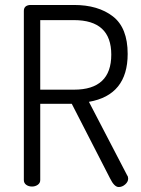

<svg xmlns="http://www.w3.org/2000/svg" viewBox="-20 -751 569 773"><path d="M76 -26V-707Q76 -729 101 -731H278Q375 -731 434.5 -685Q494 -639 494 -534Q494 -368 338 -341L492 -45Q496 -40 496 -32Q496 -19 484 -8.5Q472 2 458 2Q440 2 423 -33L269 -333H142V-26Q142 -14 132 -7Q122 0 109 0Q95 0 85.5 -7Q76 -14 76 -26ZM142 -390H278Q428 -390 428 -531Q428 -670 278 -670H142Z"/></svg>

Font: Terminal Dosis
Style: Regular
Weight: 400
Designer: Edgar Tolentino, Pablo Impallari, Igino Marini
Foundry: Edgar Tolentino, Pablo Impallari, Igino Marini
Version: Version 1.007